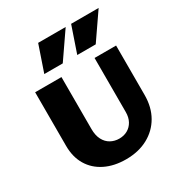

<svg xmlns="http://www.w3.org/2000/svg" viewBox="-213 -1081 1183 1251"><g transform="rotate(-30 379.0 -455.0)"><path d="M373 17Q284 17 217 -16Q150 -49 113.5 -110Q77 -171 77 -255V-658H275V-267Q275 -219 292 -186.5Q309 -154 338 -138Q367 -122 402 -122Q437 -122 464.5 -137.5Q492 -153 508 -182Q524 -211 524 -251V-658H686V-287Q686 -195 647 -127Q608 -59 537.5 -21Q467 17 373 17ZM188 -731 255 -927H462L327 -731ZM436 -731 503 -927H710L575 -731Z"/></g></svg>

Font: Ysabeau SC Black
Style: Regular
Weight: 900
Designer: Christian Thalmann (Catharsis Fonts)
Version: Version 2.001;gftools[0.9.30]; featfreeze: smcp